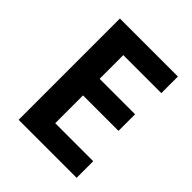

<svg xmlns="http://www.w3.org/2000/svg" viewBox="-199 -835 957 957"><g transform="rotate(45 279.5 -357.0)"><path d="M500 0H91V-714H500V-597H232V-430H482V-313H232V-117H500Z"/></g></svg>

Font: Noto Sans UI
Style: Bold
Weight: 700
Designer: Monotype Design Team
Foundry: Monotype Imaging Inc.
Version: Version 1.901